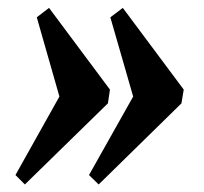

<svg xmlns="http://www.w3.org/2000/svg" viewBox="-20 -476 527 497"><path d="M264.6 -244.1Q263.2 -235.4 262 -226.3Q260.7 -217.3 259.3 -208.5L44.4 1.5L20 -22.9L133.8 -226.1Q119.1 -277.3 104.5 -328.6Q89.8 -379.9 75.2 -431.2L106.9 -455.6ZM455.6 -244.1Q454.1 -235.4 452.6 -226.3Q451.2 -217.3 449.7 -208.5L235.4 1.5L210.4 -22.9L324.7 -226.1Q310.1 -277.3 295.2 -328.6Q280.3 -379.9 265.6 -431.2L297.9 -455.6Z"/></svg>

Font: Gentium Book Plus
Style: Bold Italic
Weight: 700
Italic angle: -8°
Designer: Victor Gaultney, Annie Olsen, Iska Routamaa, Becca Hirsbrunner
Foundry: SIL International
Version: Version 6.101